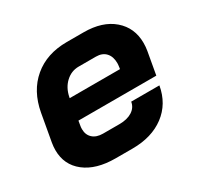

<svg xmlns="http://www.w3.org/2000/svg" viewBox="-117 -644 813 790"><g transform="rotate(-30 289.0 -249.5)"><path d="M23 -145Q23 -161 26 -179L49 -308Q66 -402 128.5 -454.5Q191 -507 286 -507H366Q455 -507 506.5 -462.5Q558 -418 558 -346Q558 -328 555 -310L536 -203H166L162 -179Q161 -174 161 -165Q161 -138 178.5 -122Q196 -106 227 -106H305Q342 -106 365.5 -121Q389 -136 393 -162H527Q513 -82 453 -37Q393 8 301 8H221Q129 8 76 -33.5Q23 -75 23 -145ZM420 -301 421 -307Q423 -321 423 -328Q423 -359 406.5 -377Q390 -395 360 -395H278Q243 -395 216.5 -370.5Q190 -346 182 -306L181 -301Z"/></g></svg>

Font: Bai Jamjuree
Style: Bold Italic
Weight: 700
Italic angle: -10°
Designer: Katatrad Aksorn Co.,Ltd.
Foundry: Cadson Demak Co.,Ltd.
Version: Version 1.000; ttfautohint (v1.6)